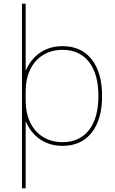

<svg xmlns="http://www.w3.org/2000/svg" viewBox="-20 -780 623 1040"><path d="M99 -760H119V-400H121Q147 -461 198.5 -495.5Q250 -530 319 -530Q420 -530 476.5 -458.5Q533 -387 533 -260Q533 -133 476.5 -61.5Q420 10 319 10Q250 10 198.5 -24.5Q147 -59 121 -120H119V240H99ZM319 -10Q411 -10 462 -75.5Q513 -141 513 -260Q513 -379 462 -444.5Q411 -510 319 -510Q259 -510 213.5 -482Q168 -454 143.5 -403Q119 -352 119 -285V-235Q119 -168 143.5 -117Q168 -66 213.5 -38Q259 -10 319 -10Z"/></svg>

Font: Enso Thin
Style: Regular
Weight: 100
Designer: Coji Morishita
Foundry: UNDERFOREST DESIGN
Version: Version 1.000